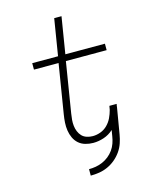

<svg xmlns="http://www.w3.org/2000/svg" viewBox="-133 -821 866 1092"><g transform="rotate(-15 300.0 -275.5)"><path d="M263 184V146Q283 146 303.5 142.5Q324 139 343.5 130.5Q363 122 380 108.5Q397 95 409.5 77.5Q422 60 429 40Q436 20 439 0L445 -36Q420 -13 388.5 -2.5Q357 8 326 8Q302 8 279.5 1.5Q257 -5 240.5 -19.5Q224 -34 214.5 -54.5Q205 -75 201.5 -98Q198 -121 199.5 -145Q201 -169 205 -193L252 -482H107V-520H259L294 -735H337L302 -520H535V-482H295L247 -186Q244 -168 242.5 -150Q241 -132 243 -114.5Q245 -97 251.5 -81Q258 -65 269.5 -53Q281 -41 298 -35.5Q315 -30 333 -30Q356 -30 379 -38.5Q402 -47 419.5 -64.5Q437 -82 447.5 -104Q458 -126 464 -149L468 -172H511Q510 -170 510 -167.5Q510 -165 509 -163Q509 -161 508.5 -159Q508 -157 508 -154L482 0Q478 25 469.5 50Q461 75 445.5 97Q430 119 409 136.5Q388 154 363.5 165Q339 176 313.5 180Q288 184 263 184Z"/></g></svg>

Font: Iosevka Etoile XLtObl
Style: Regular
Weight: 200
Italic angle: -9°
Designer: Belleve Invis
Foundry: Belleve Invis
Version: Version 15.5.2; ttfautohint (v1.8.4)